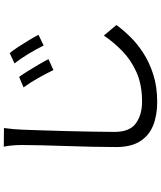

<svg xmlns="http://www.w3.org/2000/svg" viewBox="64 -878 871 1040"><g transform="rotate(-90 500.0 -357.5)"><path d="M468 58Q396 58 341 36Q286 14 255 -35Q224 -84 224 -165Q224 -221 225.5 -291.5Q227 -362 229.5 -434.5Q232 -507 233.5 -569.5Q235 -632 235 -671Q235 -730 226 -773L327 -772Q320 -723 318 -671Q317 -629 314.5 -567.5Q312 -506 310.5 -436Q309 -366 307.5 -297.5Q306 -229 306 -173Q306 -91 352.5 -57.5Q399 -24 470 -24Q562 -24 629 -54Q696 -84 744.5 -131.5Q793 -179 828 -231L885 -163Q859 -127 821.5 -88.5Q784 -50 733 -17Q682 16 616 37Q550 58 468 58ZM641 -504Q622 -544 597 -588Q572 -632 547 -666L604 -690Q617 -672 634.5 -644Q652 -616 670 -585.5Q688 -555 700 -531ZM774 -557Q755 -596 729 -639Q703 -682 677 -715L733 -741Q747 -724 765.5 -696Q784 -668 802 -638Q820 -608 832 -585Z"/></g></svg>

Font: Chocolate Classical Sans
Style: Regular
Weight: 400
Designer: 田海東、宇文滿月
Foundry: Moonlit Owen
Version: Version 1.001